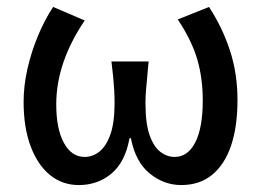

<svg xmlns="http://www.w3.org/2000/svg" viewBox="-20 -521 753 553"><path d="M207 12Q160 12 124.5 -16.5Q89 -45 68.5 -99Q48 -153 48 -228Q48 -274 59 -322.5Q70 -371 89 -417Q108 -463 133 -501L224 -462Q184 -403 163 -342.5Q142 -282 142 -220Q142 -150 164 -109.5Q186 -69 224 -69Q247 -69 266.5 -84.5Q286 -100 298 -134Q310 -168 310 -224Q310 -243 309 -261Q308 -279 306 -299Q304 -319 301 -344H408Q406 -319 404 -299Q402 -279 400.5 -261Q399 -243 399 -224Q399 -165 411 -131.5Q423 -98 442 -83.5Q461 -69 483 -69Q521 -69 542.5 -111Q564 -153 564 -232Q564 -296 548 -350.5Q532 -405 492 -465L582 -501Q620 -443 642 -376.5Q664 -310 664 -233Q664 -156 645.5 -101.5Q627 -47 591 -17.5Q555 12 502 12Q452 12 411 -21.5Q370 -55 357 -123H353Q341 -55 301.5 -21.5Q262 12 207 12Z"/></svg>

Font: Source Sans 3 Medium
Style: Regular
Weight: 500
Designer: Paul D. Hunt
Foundry: Adobe
Version: Version 3.052;hotconv 1.1.0;makeotfexe 2.6.0